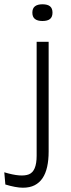

<svg xmlns="http://www.w3.org/2000/svg" viewBox="-74 -707 331 896"><path d="M33 169Q16 169 -5 165Q-26 161 -49 154L-54 97Q25 121 61 106.5Q97 92 97 20V-512H153V0Q153 40 146 71.5Q139 103 124.5 124.5Q110 146 87.5 157.5Q65 169 33 169ZM124 -609Q101 -609 89 -618.5Q77 -628 77 -648Q77 -668 89 -677.5Q101 -687 124 -687Q148 -687 159.5 -677.5Q171 -668 171 -648Q171 -628 159.5 -618.5Q148 -609 124 -609Z"/></svg>

Font: Bricolage Grotesque ExtraLight
Style: Regular
Weight: 250
Designer: Mathieu Triay
Foundry: Atelier Triay
Version: Version 1.000;gftools[0.9.30]